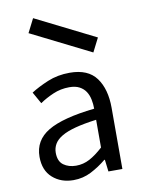

<svg xmlns="http://www.w3.org/2000/svg" viewBox="-89 -847 681 920"><g transform="rotate(-10 252.0 -387.0)"><path d="M103 -719 137 -786 427 -641 393 -574ZM194 12Q133 12 92.5 -24Q52 -60 52 -126Q52 -206 123 -248.5Q194 -291 350 -308Q350 -331 345.5 -353Q341 -375 330 -392Q319 -409 299.5 -419.5Q280 -430 250 -430Q208 -430 171 -414Q134 -398 105 -378L73 -435Q107 -457 156 -477.5Q205 -498 264 -498Q353 -498 393 -443.5Q433 -389 433 -298V0H365L358 -58H355Q320 -29 280 -8.5Q240 12 194 12ZM218 -54Q253 -54 284 -70.5Q315 -87 350 -119V-254Q289 -246 247.5 -235Q206 -224 180.5 -209Q155 -194 143.5 -174.5Q132 -155 132 -132Q132 -90 157 -72Q182 -54 218 -54Z"/></g></svg>

Font: Pinyin1712
Style: Regular
Weight: 400
Version: Version 1